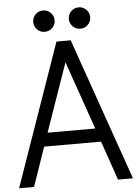

<svg xmlns="http://www.w3.org/2000/svg" viewBox="-63 -1028 766 1075"><g transform="rotate(-5 320.0 -490.0)"><path d="M480 -920Q480 -895 462.5 -877.5Q445 -860 420 -860Q395 -860 377.5 -877.5Q360 -895 360 -920Q360 -945 377.5 -962.5Q395 -980 420 -980Q445 -980 462.5 -962.5Q480 -945 480 -920ZM280 -920Q280 -895 262.5 -877.5Q245 -860 220 -860Q195 -860 177.5 -877.5Q160 -895 160 -920Q160 -945 177.5 -962.5Q195 -980 220 -980Q245 -980 262.5 -962.5Q280 -945 280 -920ZM640 0H556L480 -220H160L84 0H0L280 -800H360ZM454 -296 320 -680 186 -296Z"/></g></svg>

Font: Gauge
Style: Regular
Weight: 400
Designer: Daniel Pimley
Foundry: Daniel Pimley
Version: Version 2.0